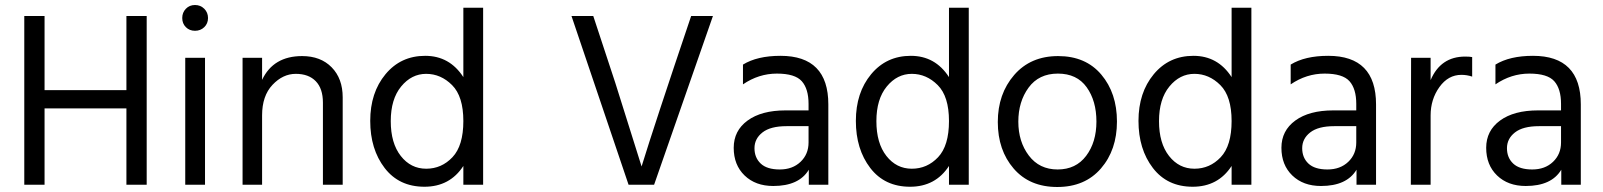

<svg xmlns="http://www.w3.org/2000/svg" viewBox="-20 -738 6402 767"><path d="M566 0H485V-305H158V0H77V-674H158V-378H485V-674H566Z M796 -703Q811 -688 811 -666Q811 -644 796 -629.5Q781 -615 759 -615Q737 -615 722.5 -629.5Q708 -644 708 -666Q708 -688 722.5 -703Q737 -718 759 -718Q781 -718 796 -703ZM799 0H720V-507H799Z M1349 0H1270V-328Q1270 -384 1241.5 -413.5Q1213 -443 1161.5 -443Q1110 -443 1068.5 -399Q1027 -355 1027 -277V0H949V-507H1027V-419Q1072 -514 1187 -514Q1261 -514 1305 -469Q1349 -424 1349 -349Z M1910 0H1831V-75Q1777 8 1675.5 8Q1574 8 1516.5 -67Q1459 -142 1459 -255Q1459 -368 1520 -441.5Q1581 -515 1678.5 -515Q1776 -515 1831 -430V-707H1910ZM1682.5 -443Q1624 -443 1582.5 -392.5Q1541 -342 1541 -254Q1541 -166 1581 -115Q1621 -64 1682.5 -64Q1744 -64 1787.5 -110Q1831 -156 1831 -254.5Q1831 -353 1786 -398Q1741 -443 1682.5 -443Z M2593 0H2491L2263 -674H2350L2438 -407L2543 -73Q2594 -239 2741 -674H2828Z M3069 5Q2998 5 2954.5 -37Q2911 -79 2911 -147.5Q2911 -216 2966.5 -256.5Q3022 -297 3118 -297H3210V-323Q3210 -383 3183 -413.5Q3156 -444 3083.5 -444Q3011 -444 2948 -401V-480Q3005 -515 3098 -515Q3289 -515 3289 -321V0H3211V-60Q3172 5 3069 5ZM3210 -169V-234H3122Q3058 -234 3026 -209Q2994 -184 2994 -146Q2994 -108 3019 -84.5Q3044 -61 3095 -61Q3146 -61 3178 -91.5Q3210 -122 3210 -169Z M3850 0H3771V-75Q3717 8 3615.5 8Q3514 8 3456.5 -67Q3399 -142 3399 -255Q3399 -368 3460 -441.5Q3521 -515 3618.5 -515Q3716 -515 3771 -430V-707H3850ZM3622.5 -443Q3564 -443 3522.5 -392.5Q3481 -342 3481 -254Q3481 -166 3521 -115Q3561 -64 3622.5 -64Q3684 -64 3727.5 -110Q3771 -156 3771 -254.5Q3771 -353 3726 -398Q3681 -443 3622.5 -443Z M4206 -444Q4130 -444 4089 -388Q4048 -332 4048 -252Q4048 -172 4090 -116.5Q4132 -61 4205 -61Q4278 -61 4319 -115.5Q4360 -170 4360 -252.5Q4360 -335 4321 -389.5Q4282 -444 4206 -444ZM4207 -514Q4317 -514 4379.5 -440Q4442 -366 4442 -252.5Q4442 -139 4378 -65Q4314 9 4203.5 9Q4093 9 4029.5 -64.5Q3966 -138 3966 -250.5Q3966 -363 4031.5 -438.5Q4097 -514 4207 -514Z M4979 0H4900V-75Q4846 8 4744.5 8Q4643 8 4585.5 -67Q4528 -142 4528 -255Q4528 -368 4589 -441.5Q4650 -515 4747.5 -515Q4845 -515 4900 -430V-707H4979ZM4751.5 -443Q4693 -443 4651.5 -392.5Q4610 -342 4610 -254Q4610 -166 4650 -115Q4690 -64 4751.5 -64Q4813 -64 4856.5 -110Q4900 -156 4900 -254.5Q4900 -353 4855 -398Q4810 -443 4751.5 -443Z M5257 5Q5186 5 5142.5 -37Q5099 -79 5099 -147.5Q5099 -216 5154.5 -256.5Q5210 -297 5306 -297H5398V-323Q5398 -383 5371 -413.5Q5344 -444 5271.5 -444Q5199 -444 5136 -401V-480Q5193 -515 5286 -515Q5477 -515 5477 -321V0H5399V-60Q5360 5 5257 5ZM5398 -169V-234H5310Q5246 -234 5214 -209Q5182 -184 5182 -146Q5182 -108 5207 -84.5Q5232 -61 5283 -61Q5334 -61 5366 -91.5Q5398 -122 5398 -169Z M5695 0H5616L5617 -507H5695V-418Q5735 -512 5833 -512Q5851 -512 5861 -510V-432Q5840 -439 5818 -439Q5765 -439 5730 -390Q5695 -341 5695 -277Z M6075 5Q6004 5 5960.5 -37Q5917 -79 5917 -147.5Q5917 -216 5972.5 -256.5Q6028 -297 6124 -297H6216V-323Q6216 -383 6189 -413.5Q6162 -444 6089.5 -444Q6017 -444 5954 -401V-480Q6011 -515 6104 -515Q6295 -515 6295 -321V0H6217V-60Q6178 5 6075 5ZM6216 -169V-234H6128Q6064 -234 6032 -209Q6000 -184 6000 -146Q6000 -108 6025 -84.5Q6050 -61 6101 -61Q6152 -61 6184 -91.5Q6216 -122 6216 -169Z"/></svg>

Font: Hind Vadodara
Style: Regular
Weight: 400
Designer: Hitesh Malaviya
Foundry: Indian Type Foundry
Version: Version 0.702;PS 1.0;hotconv 1.0.81;makeotf.lib2.5.63406